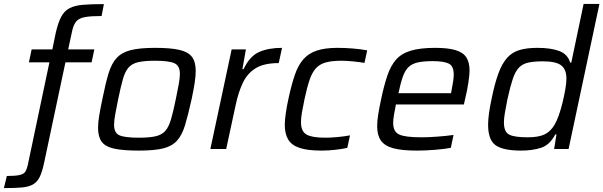

<svg xmlns="http://www.w3.org/2000/svg" viewBox="-84 -763 3089 983"><path d="M-64 200 -49 138Q-5 138 16.5 133Q38 128 45.5 116Q53 104 58 83L169 -444H64L78 -510H184L201 -593Q213 -646 229 -676.5Q245 -707 272 -721Q299 -735 341.5 -738.5Q384 -742 448 -742L436 -681Q381 -681 351 -675.5Q321 -670 307 -654Q293 -638 286 -607L265 -510H399L385 -444H251L143 65Q133 114 120 141.5Q107 169 84.5 181.5Q62 194 26.5 197Q-9 200 -64 200Z M627 8Q546 8 500.5 -2Q455 -12 436.5 -37.5Q418 -63 418 -109Q418 -136 424 -171.5Q430 -207 440 -255Q456 -335 471.5 -386.5Q487 -438 513.5 -466.5Q540 -495 586 -506.5Q632 -518 710 -518Q790 -518 835 -507.5Q880 -497 899 -471.5Q918 -446 918 -400Q918 -373 912.5 -337.5Q907 -302 897 -255Q879 -174 863.5 -122.5Q848 -71 822 -42.5Q796 -14 750.5 -3Q705 8 627 8ZM627 -58Q682 -58 713.5 -65.5Q745 -73 762.5 -93Q780 -113 791.5 -152Q803 -191 816 -255Q825 -299 831 -331Q837 -363 837 -385Q837 -426 809.5 -439Q782 -452 710 -452Q655 -452 623 -444.5Q591 -437 573.5 -416.5Q556 -396 545 -357Q534 -318 521 -255Q512 -210 506 -178Q500 -146 500 -124Q500 -83 527 -70.5Q554 -58 627 -58Z M993 0 1102 -510H1175L1157 -409H1163Q1195 -476 1243 -497Q1291 -518 1360 -518L1343 -440Q1268 -440 1225.5 -414Q1183 -388 1160 -340.5Q1137 -293 1123 -227L1074 0Z M1562 8Q1490 8 1449 -6Q1408 -20 1391 -49.5Q1374 -79 1374 -124Q1374 -145 1379 -182Q1384 -219 1394 -263Q1409 -332 1426 -381Q1443 -430 1469.5 -460Q1496 -490 1538 -504Q1580 -518 1643 -518Q1683 -518 1725 -514.5Q1767 -511 1796 -505L1782 -441Q1759 -445 1725.5 -448.5Q1692 -452 1664 -452Q1616 -452 1584.5 -443.5Q1553 -435 1533.5 -413.5Q1514 -392 1501 -354Q1488 -316 1475 -255Q1467 -217 1462 -188Q1457 -159 1457 -138Q1457 -90 1485.5 -74Q1514 -58 1582 -58Q1611 -58 1646.5 -61.5Q1682 -65 1708 -70L1694 -6Q1668 0 1632 4Q1596 8 1562 8Z M2050 8Q1974 8 1929.5 -4Q1885 -16 1866 -43.5Q1847 -71 1847 -117Q1847 -144 1852.5 -178Q1858 -212 1867 -254Q1882 -325 1899 -375.5Q1916 -426 1943.5 -457.5Q1971 -489 2019 -503.5Q2067 -518 2144 -518Q2211 -518 2249.5 -506Q2288 -494 2304 -468.5Q2320 -443 2320 -402Q2320 -380 2314 -340Q2308 -300 2297 -255L2291 -228H1943Q1937 -198 1933 -174.5Q1929 -151 1929 -133Q1929 -89 1959.5 -74.5Q1990 -60 2073 -60Q2109 -60 2155.5 -63.5Q2202 -67 2238 -72L2224 -6Q2192 0 2143.5 4Q2095 8 2050 8ZM1956 -286H2225L2228 -301Q2233 -327 2236 -346.5Q2239 -366 2239 -381Q2239 -425 2213.5 -437.5Q2188 -450 2132 -450Q2085 -450 2055.5 -443.5Q2026 -437 2008 -420Q1990 -403 1978.5 -370.5Q1967 -338 1956 -286Z M2584 8Q2493 8 2454 -19Q2415 -46 2415 -124Q2415 -174 2433 -258Q2449 -336 2467.5 -386.5Q2486 -437 2511.5 -466Q2537 -495 2574.5 -506.5Q2612 -518 2667 -518Q2736 -518 2779 -502Q2822 -486 2835 -443H2841L2904 -743H2985L2827 0H2753L2765 -75H2759Q2731 -21 2686.5 -6.5Q2642 8 2584 8ZM2617 -60Q2674 -60 2704.5 -75Q2735 -90 2755 -124Q2766 -142 2777 -173Q2788 -204 2796.5 -239.5Q2805 -275 2810.5 -307Q2816 -339 2816 -360Q2816 -408 2789 -428.5Q2762 -449 2696 -449Q2650 -449 2620.5 -442.5Q2591 -436 2572.5 -416.5Q2554 -397 2541 -358Q2528 -319 2514 -255Q2506 -215 2501 -186Q2496 -157 2496 -136Q2496 -87 2523.5 -73.5Q2551 -60 2617 -60Z"/></svg>

Font: Saira
Style: Italic
Weight: 400
Italic angle: -12°
Designer: Hector Gatti with collaboration of the Omnibus-Type team
Foundry: Omnibus-Type
Version: Version 1.100; ttfautohint (v1.8.3)